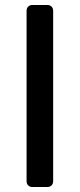

<svg xmlns="http://www.w3.org/2000/svg" viewBox="-20 -753 321 773"><path d="M170 0H111Q100 0 93.5 -6.5Q87 -13 87 -24V-709Q87 -720 93.5 -726.5Q100 -733 111 -733H170Q181 -733 187.5 -726.5Q194 -720 194 -709V-24Q194 -13 187.5 -6.5Q181 0 170 0Z"/></svg>

Font: Shippori Gothic B2 Bold
Style: Regular
Weight: 700
Designer: FONTDASU
Foundry: FONTDASU / Google Inc. / but / Adobe
Version: Version 1.130